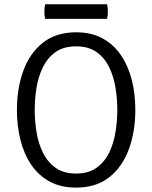

<svg xmlns="http://www.w3.org/2000/svg" viewBox="-20 -842 693 874"><path d="M138 -342Q138 -293.5 146 -242.5Q154 -191.5 174.8 -148.5Q195.5 -105.5 232.2 -78.8Q269 -52 326.5 -52Q383.5 -52 420.2 -78.8Q457 -105.5 477.5 -148.5Q498 -191.5 506 -242.5Q514 -293.5 514 -342Q514 -390.5 506 -441.2Q498 -492 477.5 -535Q457 -578 420.2 -604.5Q383.5 -631 326.5 -631Q269 -631 232.2 -604.5Q195.5 -578 174.8 -535Q154 -492 146 -441.2Q138 -390.5 138 -342ZM57 -342Q57 -439.5 86.2 -519.8Q115.5 -600 175.2 -647.5Q235 -695 326.5 -695Q395.5 -695 446.2 -667.5Q497 -640 530.2 -591.2Q563.5 -542.5 579.8 -478.8Q596 -415 596 -342Q596 -244 566.8 -163.5Q537.5 -83 477.8 -35.5Q418 12 326.5 12Q257 12 206.2 -15.5Q155.5 -43 122.2 -92Q89 -141 73 -205Q57 -269 57 -342ZM185.5 -756Q182 -770 182 -788.5Q182 -807 185.5 -822.5H467.5Q469.5 -814.5 470.2 -807Q471 -799.5 471 -788.5Q471 -770.5 467.5 -756Z"/></svg>

Font: Signika SC
Style: Regular
Weight: 300
Designer: Anna Giedryś
Foundry: Anna Giedryś
Version: Version 2.000